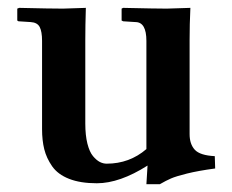

<svg xmlns="http://www.w3.org/2000/svg" viewBox="-20 -456 590 488"><path d="M461.9 -115.2Q461.9 -89.8 475.1 -75.4Q488.3 -61 525.9 -59.1L526.9 -27.8Q483.9 -22 455.3 -14.9Q426.8 -7.8 414.6 -2.4Q402.3 2.9 386.2 12.2H352.1L355 -35.2Q284.2 9.8 226.1 9.8Q184.1 9.8 155.5 -1.5Q127 -12.7 112.5 -33.4Q98.1 -54.2 92.5 -76.7Q86.9 -99.1 86.9 -127.9V-352.1Q86.9 -376 80.8 -387.5Q74.7 -398.9 58.1 -399.9L26.9 -401.9L23.9 -403.8V-434.1L28.8 -436Q107.9 -434.1 140.1 -434.1L198.2 -436Q196.8 -391.1 196.8 -354V-142.1Q196.8 -112.3 202.1 -91.1Q207.5 -69.8 216.3 -59.3Q225.1 -48.8 233.6 -44.4Q242.2 -40 251 -40Q309.1 -40 352.1 -77.1V-352.1Q352.1 -399.9 324.2 -399.9L293 -401.9L289.1 -403.8V-434.1L293 -436Q377 -434.1 403.8 -434.1L463.9 -436Q461.9 -394.5 461.9 -354Z"/></svg>

Font: Linux Libertine G
Style: Semibold
Weight: 600
Designer: Philipp H. Poll
Foundry: Philipp H. Poll
Version: Version 5.1.1